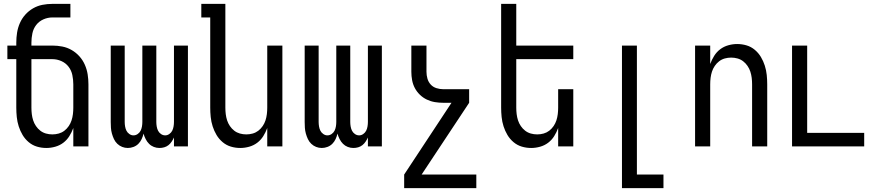

<svg xmlns="http://www.w3.org/2000/svg" viewBox="-20 -755 4540 990"><path d="M219 8Q194 8 170.5 1Q147 -6 128 -22Q109 -38 96.5 -59Q84 -80 76.5 -103.5Q69 -127 66.5 -151.5Q64 -176 64 -200V-450H18V-520H64V-535Q64 -561 68 -586.5Q72 -612 82.5 -636Q93 -660 110.5 -679.5Q128 -699 150.5 -712Q173 -725 198.5 -730Q224 -735 250 -735H343V-665H250Q226 -665 203.5 -655Q181 -645 166.5 -626Q152 -607 147 -583Q142 -559 142 -535V-520H250Q276 -520 301.5 -515Q327 -510 349.5 -497Q372 -484 389.5 -464.5Q407 -445 417.5 -421Q428 -397 432 -371.5Q436 -346 436 -320V0H358V-95Q350 -73 337.5 -53Q325 -33 306.5 -19Q288 -5 265 1.5Q242 8 219 8ZM250 -62Q267 -62 283 -66.5Q299 -71 312 -81Q325 -91 334.5 -105Q344 -119 349 -134.5Q354 -150 356 -166.5Q358 -183 358 -200V-320Q358 -344 353 -368Q348 -392 333.5 -411Q319 -430 296.5 -440Q274 -450 250 -450H142V-200Q142 -183 144 -166.5Q146 -150 151 -134.5Q156 -119 165.5 -105Q175 -91 188 -81Q201 -71 217 -66.5Q233 -62 250 -62Z M639 8Q624 8 610 2.5Q596 -3 585 -13.5Q574 -24 567.5 -38Q561 -52 557 -66.5Q553 -81 552 -96Q551 -111 551 -126V-520H623V-126Q623 -115 625 -103Q627 -91 632 -81Q637 -71 647 -64Q657 -57 668 -57Q680 -57 690 -64Q700 -71 705 -81Q710 -91 712 -103Q714 -115 714 -126V-520H786V-126Q786 -115 788 -103Q790 -91 795 -81Q800 -71 810 -64Q820 -57 832 -57Q843 -57 853 -64Q863 -71 868 -81Q873 -91 875 -103Q877 -115 877 -126V-520H949V0H877V-46Q872 -35 865 -24.5Q858 -14 848.5 -6.5Q839 1 827 4.5Q815 8 802 8Q787 8 773 2.5Q759 -3 748.5 -13.5Q738 -24 731 -38Q724 -52 720 -66Q717 -52 710.5 -38Q704 -24 693.5 -13.5Q683 -3 668.5 2.5Q654 8 639 8Z M1219 8Q1194 8 1170.5 1Q1147 -6 1128 -22Q1109 -38 1096.5 -59Q1084 -80 1076.5 -103.5Q1069 -127 1066.5 -151.5Q1064 -176 1064 -200V-665H1018V-735H1142V-200Q1142 -183 1144 -166.5Q1146 -150 1151 -134.5Q1156 -119 1165.5 -105Q1175 -91 1188 -81Q1201 -71 1217 -66.5Q1233 -62 1250 -62Q1267 -62 1283 -66.5Q1299 -71 1312 -81Q1325 -91 1334.5 -105Q1344 -119 1349 -134.5Q1354 -150 1356 -166.5Q1358 -183 1358 -200V-520H1436V0H1358V-95Q1350 -73 1337.5 -53Q1325 -33 1306.5 -19Q1288 -5 1265 1.5Q1242 8 1219 8Z M1639 8Q1624 8 1610 2.5Q1596 -3 1585 -13.5Q1574 -24 1567.5 -38Q1561 -52 1557 -66.5Q1553 -81 1552 -96Q1551 -111 1551 -126V-520H1623V-126Q1623 -115 1625 -103Q1627 -91 1632 -81Q1637 -71 1647 -64Q1657 -57 1668 -57Q1680 -57 1690 -64Q1700 -71 1705 -81Q1710 -91 1712 -103Q1714 -115 1714 -126V-520H1786V-126Q1786 -115 1788 -103Q1790 -91 1795 -81Q1800 -71 1810 -64Q1820 -57 1832 -57Q1843 -57 1853 -64Q1863 -71 1868 -81Q1873 -91 1875 -103Q1877 -115 1877 -126V-520H1949V0H1877V-46Q1872 -35 1865 -24.5Q1858 -14 1848.5 -6.5Q1839 1 1827 4.5Q1815 8 1802 8Q1787 8 1773 2.5Q1759 -3 1748.5 -13.5Q1738 -24 1731 -38Q1724 -52 1720 -66Q1717 -52 1710.5 -38Q1704 -24 1693.5 -13.5Q1683 -3 1668.5 2.5Q1654 8 1639 8Z M2436 215H2064V145L2308 -225H2266Q2244 -225 2222.5 -228.5Q2201 -232 2181 -241.5Q2161 -251 2145 -266.5Q2129 -282 2119 -301Q2109 -320 2105 -341.5Q2101 -363 2101 -385V-520H2179V-385Q2179 -367 2184 -349.5Q2189 -332 2201 -319Q2213 -306 2230.5 -300.5Q2248 -295 2266 -295H2399V-225L2154 145H2436Z M2719 8Q2694 8 2670.5 1Q2647 -6 2628 -22Q2609 -38 2596.5 -59Q2584 -80 2576.5 -103.5Q2569 -127 2566.5 -151.5Q2564 -176 2564 -200V-735H2642V-520H2936V-450H2642V-200Q2642 -183 2644 -166.5Q2646 -150 2651 -134.5Q2656 -119 2665.5 -105Q2675 -91 2688 -81Q2701 -71 2717 -66.5Q2733 -62 2750 -62Q2767 -62 2783 -66.5Q2799 -71 2812 -81Q2825 -91 2834.5 -105Q2844 -119 2849 -134.5Q2854 -150 2856 -166.5Q2858 -183 2858 -200V-295H2936V0H2858V-95Q2850 -73 2837.5 -53Q2825 -33 2806.5 -19Q2788 -5 2765 1.5Q2742 8 2719 8Z M3187 215V-520H3264V145H3401V215Z M3564 0V-520H3642V-425Q3650 -447 3662.5 -467Q3675 -487 3693.5 -501Q3712 -515 3735 -521.5Q3758 -528 3781 -528Q3806 -528 3829.5 -521Q3853 -514 3872 -498Q3891 -482 3903.5 -461Q3916 -440 3923.5 -416.5Q3931 -393 3933.5 -368.5Q3936 -344 3936 -320V0H3858V-320Q3858 -337 3856 -353.5Q3854 -370 3849 -385.5Q3844 -401 3834.5 -415Q3825 -429 3812 -439Q3799 -449 3783 -453.5Q3767 -458 3750 -458Q3733 -458 3717 -453.5Q3701 -449 3688 -439Q3675 -429 3665.5 -415Q3656 -401 3651 -385.5Q3646 -370 3644 -353.5Q3642 -337 3642 -320V0Z M4064 0V-520H4142V-70H4436V0Z"/></svg>

Font: HulyMono
Style: Regular
Weight: 400
Monospace: yes
Designer: Belleve Invis
Foundry: Belleve Invis
Version: Version 33.2.5; ttfautohint (v1.8.4)